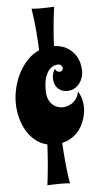

<svg xmlns="http://www.w3.org/2000/svg" viewBox="-59 -829 498 955"><g transform="rotate(-5 189.5 -351.0)"><path d="M249 -792Q245.1 -766.1 242.2 -739.7Q239.3 -713.4 237.1 -688.2Q234.9 -663.1 233.4 -639.9Q231.9 -616.7 231 -597.2Q269.5 -595.2 294.4 -580.6Q319.3 -565.9 334 -545.4Q348.6 -524.9 354.2 -502.4Q359.9 -480 359.9 -461.9Q359.9 -446.3 354.7 -429.9Q349.6 -413.6 339.4 -400.1Q329.1 -386.7 313.7 -377.9Q298.3 -369.1 277.8 -369.1Q260.7 -369.1 248.3 -375Q235.8 -380.9 227.8 -390.4Q219.7 -399.9 215.8 -412.4Q211.9 -424.8 211.9 -438Q211.9 -450.7 215.6 -462.9Q219.2 -475.1 226.1 -483.9Q228.5 -477.5 231.7 -474.4Q234.9 -471.2 238.3 -469.7Q242.2 -467.8 246.1 -467.8Q258.3 -467.8 261.2 -472.9Q264.2 -478 265.1 -483.9Q265.1 -490.7 259.5 -497.3Q253.9 -503.9 242.2 -503.9Q237.3 -503.9 225.6 -501Q213.9 -498 201.7 -486.1Q189.5 -474.1 180.2 -450Q170.9 -425.8 170.9 -382.8Q170.9 -353.5 179.2 -335.4Q187.5 -317.4 199.5 -307.4Q211.4 -297.4 224.6 -293.7Q237.8 -290 247.1 -290Q254.9 -290 267.3 -292.7Q279.8 -295.4 292.5 -303.2Q305.2 -311 315.7 -325Q326.2 -338.9 330.1 -360.8Q341.3 -345.2 347.2 -323.7Q353 -302.2 353 -278.8Q353 -277.8 352.5 -267.6Q352.1 -257.3 348.6 -241.2Q345.2 -225.1 337.6 -206.1Q330.1 -187 316.4 -168.9Q302.7 -150.9 281.7 -136Q260.7 -121.1 230 -113.8Q231 -93.8 232.7 -69.6Q234.4 -45.4 236.8 -19Q239.3 7.3 242.7 35.2Q246.1 63 251 89.8Q239.7 88.4 228 88.1Q216.3 87.9 204.1 87.9Q189.9 87.9 171.9 88.4Q153.8 88.9 138.2 89.8Q141.6 62.5 144.5 34.9Q147.5 7.3 149.7 -19Q151.9 -45.4 153.3 -69.1Q154.8 -92.8 155.8 -112.8Q122.6 -120.1 96.7 -141.1Q70.8 -162.1 53.2 -192.1Q35.6 -222.2 26.4 -258.3Q17.1 -294.4 17.1 -332Q17.1 -369.6 26.4 -408Q35.6 -446.3 53.5 -480.5Q71.3 -514.6 96.9 -541.5Q122.6 -568.4 155.8 -583Q154.8 -603.5 153.3 -628.2Q151.9 -652.8 149.7 -679.9Q147.5 -707 144 -735.6Q140.6 -764.2 136.2 -792Q147.5 -790.5 159.2 -790.3Q170.9 -790 183.1 -790Q197.3 -790 215.3 -790.5Q233.4 -791 249 -792Z"/></g></svg>

Font: Spicy Rice
Style: Regular
Weight: 400
Version: Version 1.000